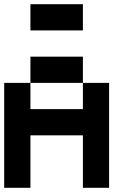

<svg xmlns="http://www.w3.org/2000/svg" viewBox="-20 -895 665 915"><path d="M125 -750V-875H375V-750ZM125 -500V-625H375V-500ZM125 0H0V-500H125V-375H375V-500H500V0H375V-250H125Z"/></svg>

Font: Tiny5
Style: Regular
Weight: 400
Designer: Stefan Schmidt
Foundry: Made with Bits'n'Picas by Kreative Software
Version: Version 1.002; ttfautohint (v1.8.4.7-5d5b)